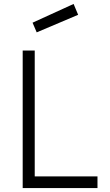

<svg xmlns="http://www.w3.org/2000/svg" viewBox="-20 -953 559 973"><path d="M474 0V-59H156V-697H95V0ZM145 -838 166 -789 376 -878 353 -933Z"/></svg>

Font: TitilliumText22L
Style: 250 wt
Weight: 300
Designer: Campivisivi
Foundry: Campivisivi
Version: 1.000